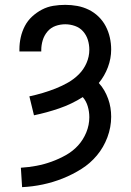

<svg xmlns="http://www.w3.org/2000/svg" viewBox="-20 -548 540 791"><path d="M71 223 66 143Q99 141 130.5 135Q162 129 192.5 118Q223 107 251.5 91Q280 75 301.5 51.5Q323 28 335.5 -2.5Q348 -33 348 -65Q348 -88 341.5 -110Q335 -132 321 -148Q275 -119 224 -101.5Q173 -84 120 -73L101 -151Q129 -157 156 -165Q183 -173 209.5 -183.5Q236 -194 260.5 -208Q285 -222 305 -242Q325 -262 336.5 -288.5Q348 -315 348 -343Q348 -364 342 -383.5Q336 -403 322.5 -418.5Q309 -434 289 -441Q269 -448 249 -448Q228 -448 208.5 -441Q189 -434 175.5 -418Q162 -402 156 -382Q150 -362 150 -342V-336H60V-345Q60 -370 65.5 -394.5Q71 -419 82.5 -441Q94 -463 112.5 -480Q131 -497 153 -508.5Q175 -520 199.5 -524Q224 -528 249 -528Q274 -528 298.5 -523.5Q323 -519 345.5 -508Q368 -497 386 -479.5Q404 -462 415.5 -440Q427 -418 432.5 -393.5Q438 -369 438 -344Q438 -307 424.5 -271Q411 -235 387 -206Q400 -192 409.5 -175.5Q419 -159 425.5 -141Q432 -123 435 -104.5Q438 -86 438 -67Q438 -24 422.5 17.5Q407 59 379.5 92Q352 125 315.5 148Q279 171 239 187Q199 203 156.5 212Q114 221 71 223Z"/></svg>

Font: Iosevka Bendy Medium
Style: Regular
Weight: 500
Monospace: yes
Designer: Belleve Invis
Foundry: Belleve Invis
Version: Version 30.1.2